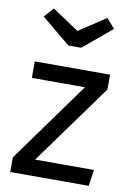

<svg xmlns="http://www.w3.org/2000/svg" viewBox="-88 -840 608 894"><g transform="rotate(10 216.0 -392.5)"><path d="M404 -527H48V-449H299L25 -69V0H396L407 -77H129L404 -457ZM346 -785 219 -701 93 -785 53 -740 189 -627H250L385 -740Z"/></g></svg>

Font: Fira Math
Style: Regular
Weight: 400
Designer: Xiangdong Zeng
Foundry: Xiangdong Zeng
Version: Version 0.3.4